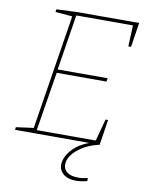

<svg xmlns="http://www.w3.org/2000/svg" viewBox="-97 -762 812 1048"><g transform="rotate(10 308.5 -238.0)"><path d="M247 -692H588L567 -556H552L557 -673H243L194 -365H471L468 -346H192L139 -19H466L499 -141H513L491 0Q438 12 400 35.5Q362 59 343 86Q324 113 324 138Q324 165 345 181Q366 197 406 197Q431 197 459 190V207Q425 216 398 216Q353 216 328 195.5Q303 175 303 144Q303 105 337 64Q371 23 434 0H22L24 -15L121 -28L222 -664L128 -672L130 -687Z"/></g></svg>

Font: Bitter Pro Thin
Style: Italic
Weight: 250
Italic angle: -9°
Designer: Sol Matas, and Bitter project Authors
Foundry: Sol Matas
Version: Version 1.010